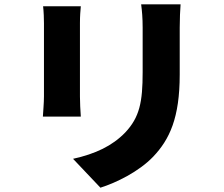

<svg xmlns="http://www.w3.org/2000/svg" viewBox="-20 -806 1040 891"><path d="M818 -786H635C639 -756 642 -722 642 -678V-471C642 -333 628 -262 561 -191C501 -129 423 -92 319 -69L446 65C519 42 624 -9 691 -79C767 -159 814 -259 814 -460V-678C814 -722 816 -756 818 -786ZM355 -777H180C183 -752 184 -717 184 -698V-359C184 -328 180 -285 179 -265H355C353 -291 351 -333 351 -358V-698C351 -734 353 -752 355 -777Z"/></svg>

Font: Noto Sans JP Black
Style: Regular
Weight: 900
Designer: Ryoko NISHIZUKA 西塚涼子 (kana, bopomofo & ideographs); Paul D. Hunt (Latin, Greek & Cyrillic); Sandoll Communications 산돌커뮤니
Foundry: Adobe
Version: Version 2.002;hotconv 1.0.116;makeotfexe 2.5.65601